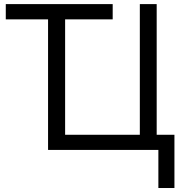

<svg xmlns="http://www.w3.org/2000/svg" viewBox="-20 -734 898 940"><path d="M755.4 186.5V0H215.3V-639.2H8.3V-713.9H531.7V-639.2H298.8V-74.2H664.6V-713.9H747.1V-74.2H834V186.5Z"/></svg>

Font: Open Sans
Style: Regular
Weight: 400
Designer: Monotype Design Team
Foundry: Monotype Imaging Inc.
Version: Version 3.000; ttfautohint (v1.8.4)